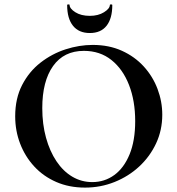

<svg xmlns="http://www.w3.org/2000/svg" viewBox="-20 -840 806 872"><path d="M366 12Q294 12 235.5 -13.5Q177 -39 135.5 -84Q94 -129 71.5 -187.5Q49 -246 49 -312Q49 -393 80.5 -454Q112 -515 164 -555.5Q216 -596 278 -616Q340 -636 401 -636Q475 -636 533.5 -609.5Q592 -583 633 -538Q674 -493 695.5 -436Q717 -379 717 -319Q717 -249 689 -189Q661 -129 612.5 -84Q564 -39 500.5 -13.5Q437 12 366 12ZM399 -13Q455 -13 499 -45Q543 -77 568.5 -139Q594 -201 594 -290Q594 -382 566 -454Q538 -526 486 -567.5Q434 -609 361 -609Q270 -609 221 -540Q172 -471 172 -349Q172 -276 189 -214.5Q206 -153 236.5 -107.5Q267 -62 308.5 -37.5Q350 -13 399 -13ZM388 -690Q338 -690 311.5 -723Q285 -756 285 -817Q285 -820 290.5 -820Q296 -820 296 -818Q296 -801 322 -784.5Q348 -768 388 -768Q426 -768 452.5 -784.5Q479 -801 479 -818Q479 -820 484.5 -820Q490 -820 490 -817Q490 -756 464 -723Q438 -690 388 -690Z"/></svg>

Font: Cormorant Infant Light
Style: Regular
Weight: 300
Designer: Christian Thalmann (Catharsis Fonts)
Foundry: Catharsis Fonts
Version: Version 4.001